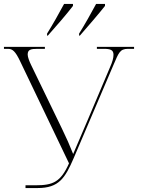

<svg xmlns="http://www.w3.org/2000/svg" viewBox="-20 -951 713 971"><path d="M218 -781V-771H222C264 -818 321 -884 349 -921V-931H304C279 -884 246 -826 218 -781ZM380 -781V-771H384C425 -818 482 -884 511 -921V-931H466C441 -884 408 -826 380 -781ZM109 0H170C278 0 309 -50 353 -152L554 -623C580 -683 586 -704 627 -704H658V-714H470V-704H504C538 -704 554 -699 554 -674C554 -658 549 -639 536 -610L426 -350C401 -291 371 -221 350 -172C333 -215 316 -254 293 -301L138 -621C128 -641 120 -663 120 -675C120 -700 135 -704 170 -704H207V-714H0V-704H21C44 -704 58 -690 80 -645L329 -125C287 -30 247 -14 161 -14H109Z"/></svg>

Font: Noto Serif Display ExtraLight
Style: Regular
Weight: 200
Designer: Monotype Design Team
Foundry: Monotype Imaging Inc.
Version: Version 2.009